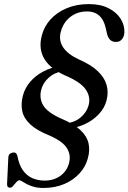

<svg xmlns="http://www.w3.org/2000/svg" viewBox="-20 -733 634 948"><path d="M195 195.1Q167.2 195.1 146.9 189.3Q126.5 183.5 112.4 176.1Q98.2 168.6 89.5 162.8Q80.7 157 75.7 157Q69.9 157 64.2 162.6Q58.5 168.1 52.9 175.4Q47.4 182.6 41.9 188.2Q36.4 193.7 31.1 193.7Q21.9 193.7 18.2 189.3Q14.5 184.8 14.9 175.3L21.2 43Q21.6 34.5 26.7 28.5Q31.9 22.6 41.1 20.6Q50.2 18.6 56.2 21.8Q62.1 25 65.4 34.7Q73.4 79.9 92.6 107.2Q111.8 134.4 139.8 146.6Q167.8 158.7 200.7 158.7Q245.5 158.7 277.9 135.3Q310.4 111.9 320.8 72.7Q331.4 33.5 311 -0.6Q290.6 -34.7 225 -63.6Q162.8 -88.2 130.3 -118.2Q97.8 -148.3 90 -183.9Q82.2 -219.5 93 -260.7Q102.9 -298.5 129.2 -329.2Q155.6 -360 194.4 -380.4Q233.3 -400.9 280.6 -407.1L288 -380.9Q249.1 -375 220.6 -349.6Q192.1 -324.2 183.3 -289Q172.9 -246.4 193.9 -212.1Q214.8 -177.8 280.1 -148.3Q344.6 -121.6 376.9 -91Q409.2 -60.3 417 -25.8Q424.7 8.8 414.1 47.4Q403.4 89.1 373.1 122.6Q342.8 156.1 297.2 175.6Q251.6 195.1 195 195.1ZM409.9 -676.5Q361.2 -676.5 326.2 -648.6Q291.2 -620.7 279.7 -574Q269.3 -533 292 -499Q314.7 -465 369.3 -439.6Q428.8 -413.9 462.3 -382.1Q495.7 -350.2 506.1 -314.1Q516.5 -277.9 506.3 -238.3Q496.7 -199.7 467.2 -168.4Q437.7 -137.1 394.2 -117.9Q350.6 -98.7 298.1 -96.4L303 -124.2Q346.9 -127.3 377.1 -152.3Q407.3 -177.3 417.1 -211.8Q428.3 -250.4 406.5 -286.5Q384.7 -322.6 316.2 -354Q232.3 -388.5 200.4 -439.9Q168.6 -491.3 186.5 -557.5Q197.3 -601.3 228.8 -636.5Q260.4 -671.7 308.9 -692.2Q357.4 -712.8 418.4 -712.8Q475.9 -712.8 515.4 -692.8Q554.8 -672.9 575 -641.3Q595.1 -609.8 594.3 -574.9Q593.7 -553.7 582.7 -539.8Q571.6 -525.9 552.8 -525.9Q535.9 -525.9 525.4 -534.9Q514.8 -544 509.3 -563.1L502.6 -591.3Q496.7 -619.5 484.6 -638.4Q472.4 -657.3 453.9 -666.9Q435.3 -676.5 409.9 -676.5Z"/></svg>

Font: Fraunces Wonky
Style: Italic
Weight: 900
Italic angle: -16°
Version: Version 1.000;[b76b70a41]